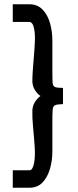

<svg xmlns="http://www.w3.org/2000/svg" viewBox="-20 -738 366 902"><path d="M118 144Q156 144 179.5 119.5Q203 95 214.5 56Q226 17 226 -27V-166Q226 -206 227.5 -223Q229 -240 239 -244Q249 -248 276 -249V-325Q248 -325 238 -329.5Q228 -334 227 -351.5Q226 -369 226 -408V-547Q226 -590 215 -629Q204 -668 180 -693Q156 -718 118 -718H40V-635H117Q134 -635 140 -604Q145 -581 144 -549.5Q143 -518 140 -482.5Q137 -447 134.5 -413.5Q132 -380 132 -355Q133 -333 144 -315Q155 -297 170 -287Q155 -276 144 -258.5Q133 -241 132 -219Q131 -185 135.5 -139Q140 -93 143 -47.5Q146 -2 140 28Q137 43 132 52.5Q127 62 117 62H40V144Z"/></svg>

Font: Kulim Park SemiBold
Style: Regular
Weight: 600
Designer: Noponies / Dale Sattler
Foundry: Noponies
Version: Version 1.000; ttfautohint (v1.8.3)